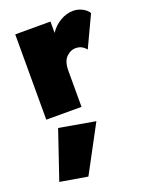

<svg xmlns="http://www.w3.org/2000/svg" viewBox="-152 -550 756 973"><g transform="rotate(-20 226.5 -64.0)"><path d="M369 -262Q360 -274 346 -282Q332 -290 312 -290Q286 -290 263 -267.5Q240 -245 240 -195V0H50V-460H240V-399Q263 -433 296.5 -452.5Q330 -472 367 -472Q392 -472 415.5 -459.5Q439 -447 448 -430ZM92 60 286 94 152 344 4 319Z"/></g></svg>

Font: Jost* Black
Style: Regular
Weight: 900
Version: Version 3.7